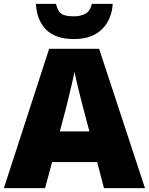

<svg xmlns="http://www.w3.org/2000/svg" viewBox="-20 -968 766 988"><path d="M515 0 480 -134H248L212 0H0L233 -717H490L726 0ZM409 -409Q404 -428 395 -463.5Q386 -499 377 -537Q368 -575 363 -599Q359 -575 350.5 -539Q342 -503 333.5 -468Q325 -433 319 -409L288 -292H440ZM560 -948Q555 -866 503.5 -816.5Q452 -767 361 -767Q266 -767 217.5 -815.5Q169 -864 165 -948H268Q279 -906 299.5 -895Q320 -884 361 -884Q393 -884 418 -896.5Q443 -909 453 -948Z"/></svg>

Font: Noto Sans Khmer UI Black
Style: Regular
Weight: 900
Designer: Danh Hong and the Monotype Design Team
Foundry: Monotype Imaging Inc.
Version: Version 2.002; ttfautohint (v1.8.4.7-5d5b)